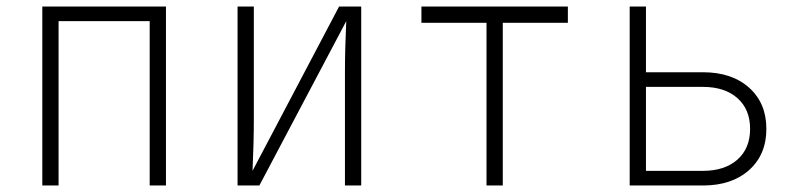

<svg xmlns="http://www.w3.org/2000/svg" viewBox="-20 -570 2440 590"><path d="M160 0H110V-550H490V0H440V-505H160Z M710 0V-550H760V-200Q760 -134 756 -45L1022 -550H1090V0H1040V-350Q1040 -417 1044 -505L777 0Z M1525 0H1475V-500H1275V-550H1725V-500H1525Z M1915 0V-550H1965V-348H2140Q2229 -348 2282 -300.5Q2335 -253 2335 -174Q2335 -95 2282 -47.5Q2229 0 2140 0ZM2140 -45Q2207 -45 2246 -79.5Q2285 -114 2285 -174Q2285 -234 2246 -268.5Q2207 -303 2140 -303H1965V-45Z"/></svg>

Font: JetBrains Mono Extra Light
Style: Regular
Weight: 200
Monospace: yes
Designer: Philipp Nurullin, Konstantin Bulenkov
Foundry: JetBrains
Version: 2.002